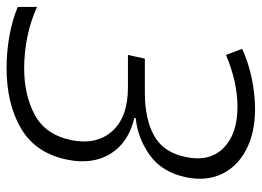

<svg xmlns="http://www.w3.org/2000/svg" viewBox="-134 -642 775 568"><g transform="rotate(90 253.0 -357.5)"><path d="M170 10Q121 10 74 1.5Q27 -7 -11 -23V-80Q31 -61 77 -51.5Q123 -42 171 -42Q250 -42 308.5 -73.5Q367 -105 383 -181Q398 -256 356.5 -302.5Q315 -349 227 -349H131L142 -399H242Q322 -399 371 -427Q420 -455 433 -520Q448 -590 406.5 -631.5Q365 -673 285 -673Q211 -673 131 -639L113 -687Q155 -706 201.5 -715.5Q248 -725 291 -725Q362 -725 412 -698.5Q462 -672 483.5 -626Q505 -580 493 -521Q478 -450 428 -414Q378 -378 318 -372L317 -368Q390 -351 423 -298Q456 -245 441 -170Q422 -76 349 -33Q276 10 170 10Z"/></g></svg>

Font: Noto Sans Light
Style: Italic
Weight: 300
Italic angle: -12°
Designer: Monotype Design Team
Foundry: Monotype Imaging Inc.
Version: Version 2.013; ttfautohint (v1.8.4.7-5d5b)